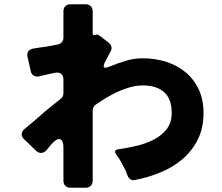

<svg xmlns="http://www.w3.org/2000/svg" viewBox="-20 -829 1040 899"><path d="M277 17V-136Q277 -178 256 -178Q244 -178 224 -157Q217 -149 211 -142Q205 -135 199 -127Q187 -113 172 -113Q159 -113 149 -123L94 -176Q81 -187 81.5 -201Q82 -215 96 -226Q110 -237 125.5 -250.5Q141 -264 159 -279Q183 -301 209.5 -322.5Q236 -344 265 -367Q277 -377 277 -393V-456Q277 -475 266 -483.5Q255 -492 237 -488L195 -479Q186 -477 177.5 -475Q169 -473 161 -471Q147 -469 137 -475.5Q127 -482 124 -496L109 -562Q105 -579 113.5 -589.5Q122 -600 139 -602Q147 -604 156.5 -605Q166 -606 177 -608Q195 -610 213.5 -613.5Q232 -617 251 -621Q263 -623 270 -632Q277 -641 277 -652V-776Q277 -791 286 -800Q295 -809 310 -809H381Q396 -809 405 -800Q414 -791 414 -776V-673Q414 -661 425 -666Q437 -669 445 -663L489 -629Q499 -621 501.5 -610Q504 -599 498 -588L474 -543Q449 -497 497 -519Q534 -534 571 -545Q608 -556 648 -556Q708 -556 760 -539Q812 -522 850.5 -489.5Q889 -457 911 -409.5Q933 -362 933 -300Q933 -229 906 -175.5Q879 -122 834.5 -84Q790 -46 732 -22Q674 2 611 14Q600 16 591.5 11Q583 6 578 -5Q576 -10 573.5 -16Q571 -22 569 -29Q562 -43 555 -56Q548 -69 540 -83Q535 -89 531.5 -95Q528 -101 524 -106Q510 -127 534 -130Q571 -135 615 -145Q659 -155 696.5 -173.5Q734 -192 759 -222.5Q784 -253 784 -300Q784 -366 748.5 -397.5Q713 -429 648 -429Q620 -429 590.5 -421Q561 -413 532.5 -400Q504 -387 477.5 -371Q451 -355 428 -339Q421 -334 417.5 -327Q414 -320 414 -312V17Q414 32 405 41Q396 50 381 50H310Q295 50 286 41Q277 32 277 17Z"/></svg>

Font: Higure Gothic Black
Style: Regular
Weight: 900
Designer: Yoshimichi Ohira
Foundry: Positype
Version: Version 1.000